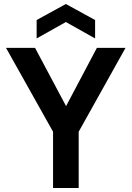

<svg xmlns="http://www.w3.org/2000/svg" viewBox="-20 -939 657 959"><path d="M245 0V-281L10 -700H155L310 -409L464 -700H607L373 -281V0ZM163 -747V-839L309 -919L455 -839V-747L309 -829Z"/></svg>

Font: Rethink Sans
Style: Bold
Weight: 700
Designer: The Rethink Sans project authors (Hans Thiessen). DM Sans designed by Colophon Foundry.
Foundry: Rethink Communications LLC
Version: Version 1.001